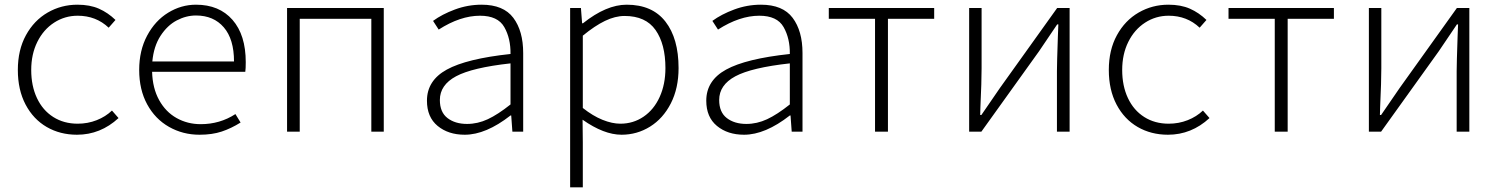

<svg xmlns="http://www.w3.org/2000/svg" viewBox="-20 -561 6391 818"><path d="M56 -263Q56 -348 90.5 -411Q125 -474 183 -507.5Q241 -541 310 -541Q363 -541 401.5 -524Q440 -507 472 -476L443 -443Q389 -494 311 -494Q256 -494 210.5 -464.5Q165 -435 139 -382.5Q113 -330 113 -263Q113 -195 137.5 -143Q162 -91 207 -62.5Q252 -34 311 -34Q354 -34 392 -49Q430 -64 457 -90L485 -58Q408 13 308 13Q236 13 179 -20Q122 -53 89 -115.5Q56 -178 56 -263Z M573 -263Q573 -346 607 -409.5Q641 -473 696.5 -507Q752 -541 815 -541Q914 -541 970.5 -476.5Q1027 -412 1027 -296Q1027 -268 1025 -255H628Q630 -185 658 -134.5Q686 -84 732.5 -58Q779 -32 835 -32Q917 -32 983 -75L1005 -39Q965 -14 924.5 -0.5Q884 13 830 13Q759 13 700 -20.5Q641 -54 607 -116.5Q573 -179 573 -263ZM977 -299Q977 -394 933.5 -444.5Q890 -495 815 -495Q773 -495 733 -474Q693 -453 664 -408.5Q635 -364 629 -299Z M1203 -527H1615V0H1562V-481H1257V0H1203Z M1799 -132Q1799 -218 1883.5 -264.5Q1968 -311 2155 -331Q2156 -397 2128.5 -445.5Q2101 -494 2025 -494Q1941 -494 1849 -435L1825 -472Q1863 -500 1918 -520.5Q1973 -541 2032 -541Q2125 -541 2167 -485Q2209 -429 2209 -335V0H2163L2158 -69H2155Q2050 13 1960 13Q1890 13 1844.5 -24.5Q1799 -62 1799 -132ZM2155 -116V-291Q1992 -273 1923 -236Q1854 -199 1854 -135Q1854 -83 1886.5 -58Q1919 -33 1970 -33Q2015 -33 2058 -53Q2101 -73 2155 -116Z M2409 -527H2455L2460 -462H2464Q2563 -541 2650 -541Q2759 -541 2815 -469Q2871 -397 2871 -271Q2871 -185 2838 -120.5Q2805 -56 2749.5 -21.5Q2694 13 2628 13Q2553 13 2462 -51L2463 45V237H2409ZM2815 -271Q2815 -373 2773 -433Q2731 -493 2641 -493Q2601 -493 2557.5 -472Q2514 -451 2463 -409V-101Q2506 -67 2547 -50.5Q2588 -34 2623 -34Q2678 -34 2722 -64Q2766 -94 2790.5 -148Q2815 -202 2815 -271Z M2989 -132Q2989 -218 3073.5 -264.5Q3158 -311 3345 -331Q3346 -397 3318.5 -445.5Q3291 -494 3215 -494Q3131 -494 3039 -435L3015 -472Q3053 -500 3108 -520.5Q3163 -541 3222 -541Q3315 -541 3357 -485Q3399 -429 3399 -335V0H3353L3348 -69H3345Q3240 13 3150 13Q3080 13 3034.5 -24.5Q2989 -62 2989 -132ZM3345 -116V-291Q3182 -273 3113 -236Q3044 -199 3044 -135Q3044 -83 3076.5 -58Q3109 -33 3160 -33Q3205 -33 3248 -53Q3291 -73 3345 -116Z M3708 -481H3511V-527H3960V-481H3763V0H3708Z M4109 -527H4162V-270Q4162 -213 4157 -106L4156 -71H4161L4240 -186L4484 -527H4537V0H4483V-258Q4483 -290 4487 -406L4489 -457H4484Q4434 -382 4407 -343L4161 0H4109Z M4704 -263Q4704 -348 4738.5 -411Q4773 -474 4831 -507.5Q4889 -541 4958 -541Q5011 -541 5049.5 -524Q5088 -507 5120 -476L5091 -443Q5037 -494 4959 -494Q4904 -494 4858.5 -464.5Q4813 -435 4787 -382.5Q4761 -330 4761 -263Q4761 -195 4785.5 -143Q4810 -91 4855 -62.5Q4900 -34 4959 -34Q5002 -34 5040 -49Q5078 -64 5105 -90L5133 -58Q5056 13 4956 13Q4884 13 4827 -20Q4770 -53 4737 -115.5Q4704 -178 4704 -263Z M5411 -481H5214V-527H5663V-481H5466V0H5411Z M5812 -527H5865V-270Q5865 -213 5860 -106L5859 -71H5864L5943 -186L6187 -527H6240V0H6186V-258Q6186 -290 6190 -406L6192 -457H6187Q6137 -382 6110 -343L5864 0H5812Z"/></svg>

Font: Nebula Sans Light
Style: Regular
Weight: 300
Designer: Paul D. Hunt for Adobe (as Source Sans)
Foundry: Nebula Entertainment & Broadcasting LLC
Version: Version 1.010